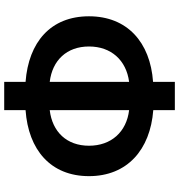

<svg xmlns="http://www.w3.org/2000/svg" viewBox="10 -816 831 890"><g transform="rotate(-90 425.0 -370.5)"><path d="M360 25H491V-76C675 -89 795 -196 795 -373C795 -551 675 -653 491 -667V-766H360V-667C176 -654 54 -551 54 -373C54 -196 176 -89 360 -75ZM195 -373C195 -476 259 -543 360 -555V-187C259 -199 195 -270 195 -373ZM655 -373C655 -270 591 -200 491 -187V-555C591 -543 655 -476 655 -373Z"/></g></svg>

Font: Source Han Sans JP
Style: Bold
Weight: 700
Designer: Ryoko NISHIZUKA 西塚涼子 (kana, bopomofo & ideographs); Paul D. Hunt (Latin, Greek & Cyrillic); Sandoll Communications 산돌커뮤니
Foundry: Adobe
Version: Version 2.002;hotconv 1.0.116;makeotfexe 2.5.65601